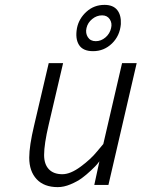

<svg xmlns="http://www.w3.org/2000/svg" viewBox="-20 -759 581 788"><path d="M404 -168 378 -137C361.3 -116.3 339 -95.7 311 -75C283 -54.3 258 -44 236 -44C212 -44 193.5 -50.8 180.5 -64.5C167.5 -78.2 161 -97.7 161 -123C161 -152.3 167.3 -194 180 -248L239 -500H180L120 -244C106.7 -188 100 -144 100 -112C100 -74.7 110.2 -45.2 130.5 -23.5C150.8 -1.8 179.7 9 217 9C233.7 9 251.2 5.2 269.5 -2.5C287.8 -10.2 303.3 -18.7 316 -28C328.7 -37.3 341.3 -48 354 -60C366.7 -72 375 -80.5 379 -85.5L388 -97L367 0H425L541 -500H481ZM335 -644C338.3 -658.7 346.2 -671 358.5 -681C370.8 -691 384.3 -696 399 -696C413 -696 423.5 -690.7 430.5 -680C437.5 -669.3 439.3 -657.3 436 -644C432.7 -628.7 425 -615.8 413 -605.5C401 -595.2 387.7 -590 373 -590C358.3 -590 347.5 -595.5 340.5 -606.5C333.5 -617.5 331.7 -630 335 -644ZM296 -644C290.7 -615.3 293.3 -592.3 304 -575C314.7 -557.7 334 -549 362 -549C392 -549 417.8 -559.5 439.5 -580.5C461.2 -601.5 473.3 -628 476 -660C477.3 -684.7 472.3 -704 461 -718C449.7 -732 432.3 -739 409 -739C380.3 -739 355.7 -729.7 335 -711C314.3 -692.3 301.3 -670 296 -644Z"/></svg>

Font: RazerF5 Light
Style: Italic
Weight: 300
Foundry: Razer Inc.
Version: Version 2